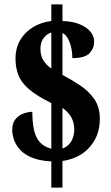

<svg xmlns="http://www.w3.org/2000/svg" viewBox="-20 -780 506 879"><path d="M215 -41Q161 -44 126 -58.5Q91 -73 71.5 -95Q52 -117 44 -140.5Q36 -164 36 -185Q36 -216 50.5 -234Q65 -252 86.5 -260Q108 -268 128 -268Q128 -221 135.5 -186Q143 -151 162 -129.5Q181 -108 215 -99V-308Q150 -340 114 -370.5Q78 -401 64.5 -435.5Q51 -470 51 -511Q51 -560 72.5 -596.5Q94 -633 131 -655.5Q168 -678 215 -684V-760H266V-684Q314 -682 346 -668.5Q378 -655 394.5 -634.5Q411 -614 411 -589Q411 -559 390 -536.5Q369 -514 311 -514Q311 -543 305 -566.5Q299 -590 289 -606.5Q279 -623 266 -629V-437Q308 -415 347 -389Q386 -363 411.5 -326.5Q437 -290 437 -236Q437 -160 391.5 -107.5Q346 -55 266 -43V79H215ZM266 -100Q292 -109 306 -132.5Q320 -156 320 -187Q320 -217 307.5 -241Q295 -265 266 -286ZM215 -631Q197 -627 181 -607.5Q165 -588 165 -556Q165 -538 170 -522.5Q175 -507 186 -493Q197 -479 215 -466Z"/></svg>

Font: Noto Serif Khmer ExtraCondensed Black
Style: Regular
Weight: 900
Width: 2
Designer: Danh Hong and the Monotype Design Team
Foundry: Monotype Imaging Inc.
Version: Version 2.004